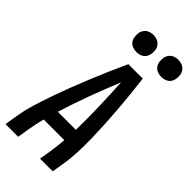

<svg xmlns="http://www.w3.org/2000/svg" viewBox="-291 -1023 1092 1092"><g transform="rotate(45 255.0 -477.0)"><path d="M4 0 16 -74Q25 -130 42 -186Q59 -242 78.5 -297.5Q98 -353 119 -408Q140 -463 162.5 -517.5Q185 -572 208.5 -626.5Q232 -681 257 -735H373Q380 -681 385.5 -626.5Q391 -572 395.5 -517.5Q400 -463 403 -408Q406 -353 407.5 -297.5Q409 -242 407 -186Q405 -130 396 -74L384 0H282L294 -74Q298 -98 300.5 -123Q303 -148 305 -172H139Q133 -148 127.5 -123Q122 -98 118 -74L106 0ZM165 -260H310Q312 -354 309 -447Q306 -540 301 -633Q263 -540 228.5 -447Q194 -354 165 -260ZM440 -816Q424 -816 409 -822Q394 -828 384.5 -840.5Q375 -853 373 -869Q371 -885 373 -902Q375 -913 381 -923.5Q387 -934 396.5 -941Q406 -948 417.5 -951Q429 -954 441 -954Q457 -954 472 -948Q487 -942 496.5 -929.5Q506 -917 508.5 -901Q511 -885 508 -868Q506 -857 500.5 -846.5Q495 -836 485 -829Q475 -822 463.5 -819Q452 -816 440 -816ZM240 -816Q224 -816 209 -822Q194 -828 184.5 -840.5Q175 -853 173 -869Q171 -885 173 -902Q175 -913 181 -923.5Q187 -934 196.5 -941Q206 -948 217.5 -951Q229 -954 241 -954Q257 -954 272 -948Q287 -942 296.5 -929.5Q306 -917 308.5 -901Q311 -885 308 -868Q306 -857 300.5 -846.5Q295 -836 285 -829Q275 -822 263.5 -819Q252 -816 240 -816Z"/></g></svg>

Font: Iosevka Curly Semibold
Style: Italic
Weight: 600
Italic angle: -9°
Monospace: yes
Designer: Belleve Invis
Foundry: Belleve Invis
Version: Version 22.1.2; ttfautohint (v1.8.4)